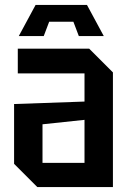

<svg xmlns="http://www.w3.org/2000/svg" viewBox="-20 -757 524 777"><path d="M37 -94V-336L322 -346V-460H52V-560H341L437 -464V0H131ZM152 -254V-98H322V-272ZM157 -611H56L124 -737H332L400 -611H299L277 -669H179Z"/></svg>

Font: Tektur SemiCondensed Medium
Style: Regular
Weight: 500
Width: 4
Designer: Adam Jagosz
Foundry: Adam Jagosz
Version: Version 1.005;gftools[0.9.30]